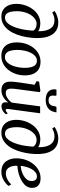

<svg xmlns="http://www.w3.org/2000/svg" viewBox="959 -1830 882 2840"><g transform="rotate(90 1400.0 -410.0)"><path d="M223.8 10.7Q163.7 10.7 122.2 -17.5Q80.7 -45.8 58.9 -95.7Q37.2 -145.6 37.2 -209.9Q37.2 -276.4 58 -339.8Q78.8 -403.2 117 -454.2Q155.2 -505.2 208 -535.2Q260.9 -565.2 324.8 -565.2Q359.8 -565.2 393 -556.1Q426.2 -546.9 442.3 -533.2Q443 -594.8 432.5 -640.2Q421.9 -685.7 401.2 -715.6Q380.5 -745.5 350.3 -760.2Q320.1 -774.9 281 -774.9Q254.4 -774.9 226.4 -767.6Q198.4 -760.2 166 -741.5L142.2 -776.3Q168.5 -794 197.7 -806.1Q226.9 -818.2 255.3 -824.6Q283.8 -831 308.8 -831Q379.8 -831 426.2 -803.3Q472.5 -775.6 498.8 -728.2Q525.1 -680.8 535.1 -621.2Q545 -561.6 543 -497.7Q541 -431.3 528.8 -360.5Q516.5 -289.7 492.8 -223.6Q469.2 -157.5 432.1 -104.6Q394.9 -51.6 343.4 -20.4Q291.9 10.7 223.8 10.7ZM242 -42.9Q279.7 -42.9 309.6 -69.6Q339.5 -96.4 361.8 -141Q384.1 -185.6 399.4 -240.6Q414.7 -295.7 423 -353.4Q431.3 -411 433.2 -462.6Q420.7 -481.3 403.4 -491.8Q386.1 -502.3 367.6 -506.5Q349.2 -510.6 332.6 -510.6Q301.2 -510.6 273 -495.1Q244.9 -479.6 221.6 -451.9Q198.3 -424.2 181.3 -387.5Q164.3 -350.8 155 -307.9Q145.6 -264.9 145.6 -219.3Q145.6 -167.7 154.1 -128Q162.6 -88.2 183.7 -65.6Q204.7 -42.9 242 -42.9Z M894 -568.3Q958.7 -568.3 1003.2 -541.6Q1047.7 -514.9 1071.1 -463.9Q1094.5 -412.9 1095.1 -339.9Q1095.9 -271.8 1075.5 -208.9Q1055.1 -146 1017 -96.3Q978.8 -46.6 925.8 -17.7Q872.7 11.3 808.1 11.3Q744 11.3 699.3 -14.9Q654.5 -41.1 631.2 -91.4Q607.8 -141.7 607.1 -213.4Q606.4 -282.6 626.4 -346.3Q646.4 -410 684.3 -460Q722.2 -510.1 775.4 -539.2Q828.6 -568.3 894 -568.3ZM879 -514.9Q845.9 -514.9 819.8 -496.8Q793.7 -478.7 774.3 -448.1Q755 -417.4 742.4 -378.8Q729.8 -340.1 723.9 -298.6Q718 -257.1 718.4 -217.5Q719.1 -159.7 731 -120.5Q742.9 -81.3 766.5 -61.5Q790.1 -41.7 825.3 -41.7Q857.8 -41.7 883.5 -59.7Q909.1 -77.8 928.1 -108.4Q947.1 -139 959.5 -177.5Q971.9 -216.1 977.9 -257.7Q984 -299.3 983.7 -338.8Q983.2 -396.8 971.5 -435.8Q959.7 -474.8 936.8 -494.9Q914 -514.9 879 -514.9Z M1314.6 10Q1280.5 10 1251.8 -1.9Q1223.1 -13.8 1205.5 -42.3Q1188 -70.7 1187.7 -120.5Q1187.7 -138 1189.1 -158.8Q1190.5 -179.6 1193.2 -202.7Q1195.8 -225.8 1199 -249.3Q1202.1 -272.8 1205.6 -294.7L1234 -481.3L1180.9 -509.7L1187.5 -547.2L1322 -566.6L1342.9 -556L1307.8 -290.7Q1305.3 -269.2 1302.4 -248.6Q1299.5 -228 1296.9 -208.6Q1294.3 -189.2 1292.8 -171.1Q1291.2 -153.1 1291.2 -136.6Q1291.2 -103.7 1299.1 -85.7Q1307 -67.7 1321.9 -60.8Q1336.7 -53.9 1357.3 -53.9Q1383 -53.9 1409.1 -66.9Q1435.3 -79.9 1458.3 -100Q1481.4 -120.1 1497.5 -141.9L1553.4 -562.6H1655.6L1591.9 -89.5Q1589.4 -70.6 1594 -61.9Q1598.5 -53.1 1607.1 -53.1Q1616.6 -53.1 1628.2 -60Q1639.8 -66.8 1658 -83.4L1670.6 -56.9Q1666.3 -49.8 1650.2 -33.8Q1634 -17.8 1609 -4.3Q1584.1 9.3 1553.1 9.3Q1521.8 9.3 1506.7 -7.4Q1491.5 -24.2 1493.2 -52.3Q1493 -54.2 1493.2 -58.1Q1493.4 -61.9 1493.9 -66.9Q1494.4 -71.8 1494.9 -77Q1495.4 -82.2 1495.9 -86.8L1494.6 -87.8Q1480 -69.8 1461.7 -52.4Q1443.4 -35 1420.8 -21Q1398.3 -6.9 1371.9 1.6Q1345.4 10 1314.6 10ZM1385.9 -804.2Q1392.7 -804.2 1394.5 -798.7Q1396.3 -793.1 1396.3 -784.8Q1396.3 -776.4 1395.1 -766.3Q1393.8 -756.2 1393.8 -747.7Q1393.8 -719.9 1410.5 -703.6Q1427.2 -687.2 1463.5 -687.2Q1495 -687.2 1512.7 -699Q1530.5 -710.7 1539 -730.3Q1547.5 -749.9 1550.3 -773Q1551.8 -784.3 1555.7 -794.3Q1559.6 -804.2 1568.5 -804.2H1641.1Q1641.1 -800.7 1641.1 -797.2Q1641.1 -793.7 1640.1 -789.6Q1626.8 -713.7 1579 -679.3Q1531.2 -644.9 1457.7 -644.9Q1413.2 -644.9 1377.9 -658.1Q1342.5 -671.3 1321.9 -699.5Q1301.2 -727.7 1301.2 -771.5Q1301.2 -779.5 1302.2 -787.8Q1303.2 -796.1 1305.2 -804.2Z M1939.3 10.7Q1879.2 10.7 1837.7 -17.5Q1796.2 -45.8 1774.4 -95.7Q1752.7 -145.6 1752.7 -209.9Q1752.7 -276.4 1773.5 -339.8Q1794.3 -403.2 1832.5 -454.2Q1870.7 -505.2 1923.5 -535.2Q1976.4 -565.2 2040.3 -565.2Q2075.3 -565.2 2108.5 -556.1Q2141.7 -546.9 2157.8 -533.2Q2158.5 -594.8 2148 -640.2Q2137.4 -685.7 2116.7 -715.6Q2096 -745.5 2065.8 -760.2Q2035.6 -774.9 1996.5 -774.9Q1969.9 -774.9 1941.9 -767.6Q1913.9 -760.2 1881.5 -741.5L1857.7 -776.3Q1884 -794 1913.2 -806.1Q1942.4 -818.2 1970.8 -824.6Q1999.3 -831 2024.3 -831Q2095.3 -831 2141.7 -803.3Q2188 -775.6 2214.3 -728.2Q2240.6 -680.8 2250.6 -621.2Q2260.5 -561.6 2258.5 -497.7Q2256.5 -431.3 2244.3 -360.5Q2232 -289.7 2208.3 -223.6Q2184.7 -157.5 2147.6 -104.6Q2110.4 -51.6 2058.9 -20.4Q2007.4 10.7 1939.3 10.7ZM1957.5 -42.9Q1995.2 -42.9 2025.1 -69.6Q2055 -96.4 2077.3 -141Q2099.6 -185.6 2114.9 -240.6Q2130.2 -295.7 2138.5 -353.4Q2146.8 -411 2148.7 -462.6Q2136.2 -481.3 2118.9 -491.8Q2101.6 -502.3 2083.1 -506.5Q2064.7 -510.6 2048.1 -510.6Q2016.7 -510.6 1988.5 -495.1Q1960.4 -479.6 1937.1 -451.9Q1913.8 -424.2 1896.8 -387.5Q1879.8 -350.8 1870.5 -307.9Q1861.1 -264.9 1861.1 -219.3Q1861.1 -167.7 1869.6 -128Q1878.1 -88.2 1899.2 -65.6Q1920.2 -42.9 1957.5 -42.9Z M2730.5 -96.4Q2716.9 -76.3 2687.1 -51.2Q2657.4 -26.1 2614.8 -7.8Q2572.3 10.5 2519.9 10.5Q2465.5 10.5 2427.3 -8.5Q2389.1 -27.5 2365.6 -59.8Q2342.1 -92 2331.6 -131.9Q2321.1 -171.7 2321.7 -212.8Q2322.5 -285.4 2345.1 -349.7Q2367.7 -414 2407.4 -463.2Q2447.2 -512.5 2500.4 -540.8Q2553.5 -569.1 2615.8 -569.1Q2665 -569.1 2696.6 -553Q2728.2 -536.9 2743.6 -509.1Q2759.1 -481.3 2759.4 -446.8Q2759.9 -399.7 2736.7 -363.8Q2713.5 -328 2675.5 -302.4Q2637.5 -276.7 2593.2 -260.1Q2548.9 -243.6 2506.2 -235.4Q2463.5 -227.2 2432 -226.6Q2430.2 -194.9 2435.4 -164.5Q2440.5 -134.1 2453.7 -109.3Q2466.8 -84.6 2489 -70Q2511.2 -55.3 2543.5 -55.3Q2574.3 -55.3 2603.3 -65.2Q2632.3 -75.2 2658.8 -93.1Q2685.3 -111.1 2707.9 -135.3ZM2592.1 -515Q2555.3 -515 2527.1 -492.1Q2498.9 -469.2 2479.1 -432.8Q2459.3 -396.4 2447.9 -354.9Q2436.5 -313.4 2433.3 -275.8Q2467.5 -276.8 2506.6 -288Q2545.7 -299.2 2580.3 -319.7Q2614.8 -340.3 2636.4 -369.8Q2658 -399.3 2657.6 -437.6Q2657.1 -476.2 2639.7 -495.6Q2622.4 -515 2592.1 -515Z"/></g></svg>

Font: Merriweather 7pt Light
Style: Italic
Weight: 300
Italic angle: -7.8°
Designer: Eben Sorkin
Foundry: Eben Sorkin
Version: Version 2.200;gftools[0.9.31]